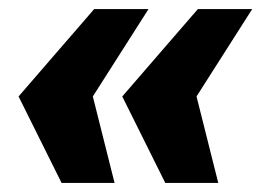

<svg xmlns="http://www.w3.org/2000/svg" viewBox="-20 -530 578 424"><path d="M345 -126 250 -317 417 -510H537L414 -317L462 -126ZM116 -126 21 -317 188 -510H308L185 -317L233 -126Z"/></svg>

Font: Sansita Swashed Light ExtraBold
Style: Regular
Weight: 800
Version: Version 1.003